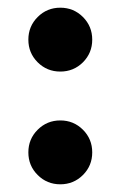

<svg xmlns="http://www.w3.org/2000/svg" viewBox="-20 -479 313 499"><path d="M77.9 -317.1Q53.7 -341.3 53.7 -376Q53.7 -410.6 77.9 -434.8Q102.1 -459 136.7 -459Q171.4 -459 195.6 -434.8Q219.7 -410.6 219.7 -376Q219.7 -341.3 195.6 -317.1Q171.4 -293 136.7 -293Q102.1 -293 77.9 -317.1ZM77.9 -24.2Q53.7 -48.3 53.7 -83Q53.7 -117.7 77.9 -141.8Q102.1 -166 136.7 -166Q171.4 -166 195.6 -141.8Q219.7 -117.7 219.7 -83Q219.7 -48.3 195.6 -24.2Q171.4 0 136.7 0Q102.1 0 77.9 -24.2Z"/></svg>

Font: Samim FD
Style: Bold-FD
Weight: 700
Foundry: DejaVu fonts team - Redesigned by Saber Rastikerdar
Version: Version 4.0.1